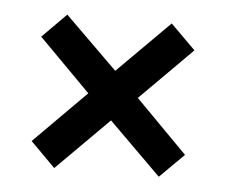

<svg xmlns="http://www.w3.org/2000/svg" viewBox="-35 -537 457 389"><g transform="rotate(5 194.0 -342.5)"><path d="M38.6 -449.6 143.6 -343.6 37.7 -237.3 88 -186.7 194.3 -292.9 300.6 -187.6 349.7 -236.4 244.4 -343 350.3 -449 299.7 -499.3 194 -393.7 87.4 -498.7Z"/></g></svg>

Font: Secuela Black
Style: Regular
Weight: 900
Designer: Fernando Haro
Foundry: deFharo
Version: Version 1.704